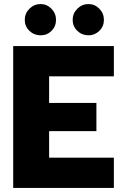

<svg xmlns="http://www.w3.org/2000/svg" viewBox="-20 -926 606 946"><path d="M102 -828Q102 -860 125 -883Q148 -906 180 -906Q211 -906 233.5 -883Q256 -860 256 -828Q256 -796 234 -774Q212 -752 180 -752Q148 -752 125 -774Q102 -796 102 -828ZM338 -828Q338 -860 361 -883Q384 -906 416 -906Q447 -906 469.5 -883Q492 -860 492 -828Q492 -796 469.5 -774Q447 -752 416 -752Q384 -752 361 -774Q338 -796 338 -828ZM45 -699H541V-550H222V-419H455V-280H222V-149H541V0H45Z"/></svg>

Font: Prompt
Style: Bold
Weight: 700
Designer: Katatrad Team
Foundry: CadsonDemak
Version: Version 1.000